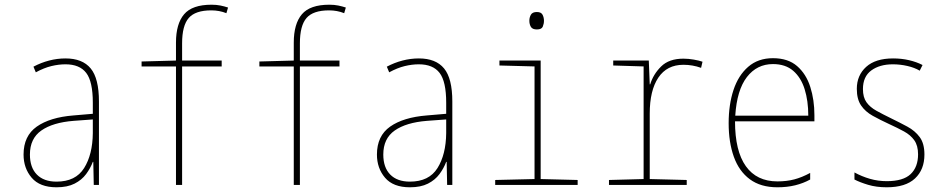

<svg xmlns="http://www.w3.org/2000/svg" viewBox="-20 -785 4040 815"><path d="M220 10Q149 10 114.5 -30.5Q80 -71 80 -129Q80 -208 136 -247.5Q192 -287 292 -295L374 -302V-349Q374 -439 346 -475.5Q318 -512 258 -512Q229 -512 198 -504.5Q167 -497 132 -478L122 -502Q154 -519 188.5 -528Q223 -537 258 -537Q330 -537 365 -494.5Q400 -452 400 -354V0H378L376 -98H374Q364 -71 345.5 -46Q327 -21 296.5 -5.5Q266 10 220 10ZM220 -14Q301 -14 337 -71.5Q373 -129 374 -220V-278L292 -272Q204 -265 155.5 -231Q107 -197 107 -129Q107 -74 136.5 -44Q166 -14 220 -14Z M727 0V-503H581V-524L727 -528V-604Q727 -684 761.5 -724.5Q796 -765 878 -765Q899 -765 916 -761.5Q933 -758 948 -753L941 -729Q911 -741 877 -741Q809 -741 781 -708.5Q753 -676 753 -601V-528H921V-503H753V0Z M1227 0V-503H1081V-524L1227 -528V-604Q1227 -684 1261.5 -724.5Q1296 -765 1378 -765Q1399 -765 1416 -761.5Q1433 -758 1448 -753L1441 -729Q1411 -741 1377 -741Q1309 -741 1281 -708.5Q1253 -676 1253 -601V-528H1421V-503H1253V0Z M1720 10Q1649 10 1614.5 -30.5Q1580 -71 1580 -129Q1580 -208 1636 -247.5Q1692 -287 1792 -295L1874 -302V-349Q1874 -439 1846 -475.5Q1818 -512 1758 -512Q1729 -512 1698 -504.5Q1667 -497 1632 -478L1622 -502Q1654 -519 1688.5 -528Q1723 -537 1758 -537Q1830 -537 1865 -494.5Q1900 -452 1900 -354V0H1878L1876 -98H1874Q1864 -71 1845.5 -46Q1827 -21 1796.5 -5.5Q1766 10 1720 10ZM1720 -14Q1801 -14 1837 -71.5Q1873 -129 1874 -220V-278L1792 -272Q1704 -265 1655.5 -231Q1607 -197 1607 -129Q1607 -74 1636.5 -44Q1666 -14 1720 -14Z M2259 -660Q2240 -660 2233.5 -671Q2227 -682 2227 -697Q2227 -711 2233.5 -722.5Q2240 -734 2259 -734Q2277 -734 2283 -722.5Q2289 -711 2289 -697Q2289 -684 2284 -672Q2279 -660 2259 -660ZM2082 0V-21L2249 -25V-503L2100 -507V-528H2275V-25L2432 -21V0Z M2565 0V-21L2712 -25V-503L2583 -507V-528H2734L2738 -427H2740Q2753 -470 2786.5 -503Q2820 -536 2881 -536Q2902 -536 2925 -532Q2948 -528 2962 -523L2956 -497Q2920 -510 2881 -510Q2811 -510 2774.5 -455.5Q2738 -401 2738 -303V-25L2895 -21V0Z M3280 10Q3209 10 3163 -24Q3117 -58 3095 -119.5Q3073 -181 3073 -262Q3073 -341 3093.5 -403Q3114 -465 3156 -501.5Q3198 -538 3261 -538Q3325 -538 3363.5 -504.5Q3402 -471 3419.5 -416Q3437 -361 3437 -296V-270H3100Q3100 -144 3146 -79.5Q3192 -15 3280 -15Q3319 -15 3351.5 -23.5Q3384 -32 3419 -51V-23Q3390 -7 3355.5 1.5Q3321 10 3280 10ZM3411 -294Q3411 -357 3395.5 -406.5Q3380 -456 3347 -484.5Q3314 -513 3261 -513Q3193 -513 3150.5 -458Q3108 -403 3101 -294Z M3744 10Q3700 10 3665 -0.5Q3630 -11 3607 -23V-53Q3638 -36 3672.5 -26Q3707 -16 3744 -16Q3814 -16 3845.5 -46Q3877 -76 3877 -130Q3877 -167 3861 -189.5Q3845 -212 3817.5 -227Q3790 -242 3755 -258Q3716 -276 3684.5 -293.5Q3653 -311 3635 -337.5Q3617 -364 3617 -408Q3617 -465 3656.5 -501Q3696 -537 3771 -537Q3807 -537 3839 -529.5Q3871 -522 3896 -509L3884 -485Q3862 -498 3831.5 -505Q3801 -512 3770 -512Q3714 -512 3678.5 -486Q3643 -460 3643 -407Q3643 -372 3658 -351Q3673 -330 3700 -315Q3727 -300 3762 -283Q3799 -265 3831.5 -247.5Q3864 -230 3884 -203Q3904 -176 3904 -129Q3904 -65 3864 -27.5Q3824 10 3744 10Z"/></svg>

Font: Noto Sans Mono ExtraCondensed Thin
Style: Regular
Weight: 100
Width: 2
Designer: Monotype Design Team
Foundry: Monotype Imaging Inc.
Version: Version 2.014; ttfautohint (v1.8.4.7-5d5b)